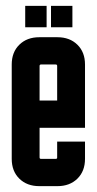

<svg xmlns="http://www.w3.org/2000/svg" viewBox="-20 -631 330 655"><path d="M154 -611H227V-538H154ZM66 -611H139V-538H66ZM20 -89V-411Q20 -453 46 -478.5Q72 -504 114 -504H176Q218 -504 244 -478.5Q270 -453 270 -411V-288H175V-406Q175 -411 170 -411H120Q115 -411 115 -406V-288H270V-195H115V-94Q115 -89 120 -89H170Q175 -89 175 -93V-148H270V-89Q270 -47 244 -21.5Q218 4 176 4H114Q72 4 46 -21.5Q20 -47 20 -89Z"/></svg>

Font: Karantina
Style: Regular
Weight: 400
Designer: Rony Koch
Foundry: Rony Koch
Version: Version 1.000; ttfautohint (v1.8.3)